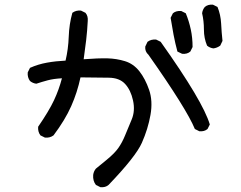

<svg xmlns="http://www.w3.org/2000/svg" viewBox="-20 -778 1040 828"><path d="M413.1 29.3 393.6 19.5Q379.9 2 381.8 -23.4Q383.8 -39.1 393.6 -50.8Q405.3 -60.5 439.5 -88.4Q473.6 -116.2 490.2 -139.6Q506.8 -163.1 519.5 -194.3Q532.2 -225.6 547.9 -262.7Q563.5 -299.8 553.7 -344.7Q543.9 -389.6 519.5 -416Q495.1 -442.4 449.2 -442.9Q403.3 -443.4 327.1 -444.3Q313.5 -379.9 287.1 -320.3Q260.7 -260.7 210.9 -194.3Q195.3 -182.6 173.8 -184.6L154.3 -194.3Q142.6 -210 144.5 -231.4Q191.4 -299.8 212.9 -345.7Q234.4 -391.6 247.1 -440.4Q210.9 -438.5 185.5 -431.6Q160.2 -424.8 136.7 -417Q121.1 -418.9 109.4 -428.7Q97.7 -444.3 99.6 -465.8L109.4 -485.4Q144.5 -501 182.6 -507.8Q220.7 -514.6 262.7 -516.6Q274.4 -565.4 276.4 -619.6Q278.3 -673.8 292 -722.7Q307.6 -734.4 329.1 -732.4L348.6 -722.7Q360.4 -709 358.4 -687.5Q356.4 -646.5 351.6 -605Q346.7 -563.5 340.8 -522.5Q403.3 -527.3 442.9 -526.4Q482.4 -525.4 519 -514.2Q555.7 -502.9 581.1 -470.7Q606.4 -438.5 623 -390.6Q639.6 -342.8 628.9 -282.2Q618.2 -221.7 591.8 -162.1Q565.4 -102.5 448.2 19.5Q434.6 31.2 413.1 29.3ZM839.8 -211.9 820.3 -221.7Q785.2 -307.6 620.1 -542Q604.5 -555.7 606.4 -577.1L616.2 -597.7Q631.8 -609.4 653.3 -607.4L672.9 -597.7Q855.5 -340.8 884.8 -241.2L875 -221.7Q861.3 -210 839.8 -211.9ZM765.6 -545.9 745.1 -555.7Q735.4 -591.8 728.5 -627.9Q721.7 -664.1 715.8 -701.2L725.6 -720.7Q739.3 -732.4 761.7 -730.5L781.2 -720.7Q794.9 -687.5 802.7 -651.4Q810.5 -615.2 810.5 -575.2L800.8 -555.7Q787.1 -543.9 765.6 -545.9ZM900.4 -569.3Q884.8 -571.3 873 -581.1Q859.4 -613.3 859.4 -650.4Q859.4 -687.5 851.6 -720.7Q853.5 -736.3 863.3 -748Q877 -759.8 898.4 -757.8L918 -748Q931.6 -714.8 933.6 -676.8Q935.5 -638.7 939.5 -601.6L929.7 -581.1Q916 -571.3 900.4 -569.3Z"/></svg>

Font: NaikaiFont
Style: Regular-Lite
Weight: 400
Version: Version 1.67